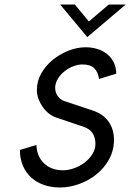

<svg xmlns="http://www.w3.org/2000/svg" viewBox="-20 -819 576 849"><path d="M391 -330 265 -372Q247 -378 235.5 -394Q224 -410 224 -430Q224 -451 235.5 -470Q247 -489 265 -503.5Q283 -518 304 -526Q325 -534 345 -534Q379 -534 396 -518Q413 -502 418 -470L494 -493Q494 -521 483 -543Q472 -565 453.5 -580Q435 -595 410.5 -602.5Q386 -610 359 -610Q321 -610 283 -595Q245 -580 213.5 -554.5Q182 -529 162.5 -494.5Q143 -460 143 -421Q143 -401 150 -382Q157 -363 168.5 -346.5Q180 -330 195.5 -317.5Q211 -305 229 -299L348 -259Q378 -249 390 -229Q402 -209 402 -183Q402 -159 388.5 -137.5Q375 -116 354 -100Q333 -84 307.5 -75Q282 -66 259 -66Q207 -66 175 -96.5Q143 -127 141 -178L68 -156Q68 -118 81 -87Q94 -56 117.5 -34.5Q141 -13 173.5 -1.5Q206 10 245 10Q288 10 330.5 -5.5Q373 -21 407 -48.5Q441 -76 462.5 -115Q484 -154 484 -201Q484 -246 461 -280Q438 -314 391 -330ZM536 -799 366 -655 246 -799H311L373 -724L461 -799Z"/></svg>

Font: Gauge
Style: Oblique
Weight: 400
Italic angle: -80°
Designer: Daniel Pimley
Foundry: Daniel Pimley
Version: Version 2.0